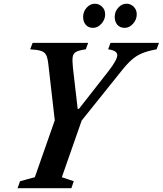

<svg xmlns="http://www.w3.org/2000/svg" viewBox="-20 -986 853 1006"><path d="M72 0 85 -36.5 162.5 -57.5 267 -355.5 233.5 -647.5Q230 -680.5 222.2 -696.8Q214.5 -713 195.2 -719.2Q176 -725.5 138 -727.5L151 -761.5H442L429.5 -727.5Q396 -723 380 -715Q364 -707 361 -688.2Q358 -669.5 362 -632L387 -415.5H393.5L547 -611.5Q594.5 -672.5 594.5 -697Q594.5 -721.5 546.5 -727.5L559 -761.5H813L800.5 -727.5Q755 -719.5 724.8 -707Q694.5 -694.5 669 -671.8Q643.5 -649 612.5 -609.5L408 -354.5L304 -57.5L366.5 -36.5L354 0ZM633.5 -840Q609 -840 595 -856Q581 -872 581 -897.5Q581 -925.5 599.8 -946Q618.5 -966.5 643 -966.5Q664.5 -966.5 680.5 -950.8Q696.5 -935 696.5 -911Q696.5 -883.5 677.2 -861.8Q658 -840 633.5 -840ZM467.5 -840Q443.5 -840 429.5 -856Q415.5 -872 415.5 -897.5Q415.5 -925.5 434.2 -946Q453 -966.5 477 -966.5Q498.5 -966.5 514.8 -950.8Q531 -935 531 -911Q531 -883.5 511.5 -861.8Q492 -840 467.5 -840Z"/></svg>

Font: Libre Caslon Condensed Bold
Style: Italic
Weight: 700
Italic angle: -22.583°
Designer: Pablo Impallari, Rodrigo Fuenzalida, Katja Schimmel, Ertekin Erdin
Foundry: Pablo Impallari, Rodrigo Fuenzalida
Version: Version 2.000; ttfautohint (v1.8.4.7-5d5b);gftools[0.9.33]